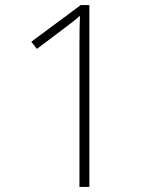

<svg xmlns="http://www.w3.org/2000/svg" viewBox="-20 -785 612 754"><path d="M331 -51H292V-601Q292 -643 292.5 -673Q293 -703 294 -723Q283 -713 271.5 -704Q260 -695 243 -682L125 -593L103 -621L297 -765H331Z"/></svg>

Font: Noto Sans Tamil UI ExtraLight
Style: Regular
Weight: 200
Designer: Jelle Bosma - Monotype Design Team
Foundry: Monotype Imaging Inc.
Version: Version 2.004; ttfautohint (v1.8.4.7-5d5b)